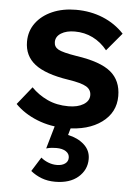

<svg xmlns="http://www.w3.org/2000/svg" viewBox="-55 -562 625 865"><g transform="rotate(5 258.0 -129.0)"><path d="M24 -73 89 -154Q120 -122 162 -102.5Q204 -83 257 -83Q299 -83 325 -99Q351 -115 351 -141Q351 -166 328.5 -179.5Q306 -193 247 -202Q142 -218 94 -255.5Q46 -293 46 -357Q46 -405 73 -441.5Q100 -478 147 -498.5Q194 -519 254 -519Q320 -519 376 -496Q432 -473 472 -430L404 -349Q376 -384 338.5 -402.5Q301 -421 257 -421Q219 -421 195 -406Q171 -391 171 -366Q171 -344 191 -333Q211 -322 273 -312Q383 -296 430 -257Q477 -218 477 -148Q477 -74 416 -29Q355 16 254 16Q184 16 124 -8Q64 -32 24 -73ZM116 222 156 158Q170 170 189 177.5Q208 185 228 185Q251 185 265 175Q279 165 279 148Q279 130 263 119.5Q247 109 220 109Q211 109 199.5 110Q188 111 174 115L210 -10H283L267 46Q311 55 340 81Q369 107 369 146Q369 195 331 228Q293 261 227 261Q193 261 165.5 250.5Q138 240 116 222Z"/></g></svg>

Font: Wix Madefor Text
Style: Bold
Weight: 700
Designer: Dalton Maag Ltd
Foundry: Dalton Maag Ltd
Version: Version 3.100